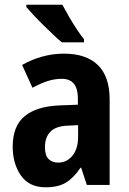

<svg xmlns="http://www.w3.org/2000/svg" viewBox="-20 -786 549 816"><path d="M252 -558Q346 -558 396 -509.5Q446 -461 446 -363V0H349L325 -73H322Q294 -31 261 -10.5Q228 10 174 10Q104 10 69 -40Q34 -90 34 -163Q34 -250 84.5 -292Q135 -334 233 -338L311 -341V-368Q311 -451 243 -451Q212 -451 182.5 -441.5Q153 -432 118 -413L74 -510Q114 -533 159.5 -545.5Q205 -558 252 -558ZM268 -252Q217 -250 194 -226Q171 -202 171 -161Q171 -126 186 -110.5Q201 -95 227 -95Q264 -95 288 -124.5Q312 -154 312 -205V-254ZM245 -766Q256 -745 272.5 -716.5Q289 -688 306.5 -661.5Q324 -635 337 -619V-606H243Q228 -618 207 -638Q186 -658 163.5 -680Q141 -702 122 -722.5Q103 -743 92 -756V-766Z"/></svg>

Font: Noto Sans Malayalam Condensed
Style: Bold
Weight: 700
Width: 3
Designer: Jelle Bosma - Monotype Design Team
Foundry: Monotype Imaging Inc.
Version: Version 2.104; ttfautohint (v1.8.4.7-5d5b)